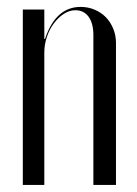

<svg xmlns="http://www.w3.org/2000/svg" viewBox="-20 -522 387 542"><path d="M107.1 -412.1H105.1V-442.1V-495H44.4V0H105.1V-373.8Q105.1 -396.5 112.4 -417.9Q119.6 -439.4 132.1 -456Q144.5 -472.6 160.2 -482.9Q175.9 -493.1 192.8 -493.1Q216.5 -493.1 230.1 -474.7Q243.6 -456.2 243.6 -422.6V0H307.4V-400.9Q307.4 -422.2 299.6 -441.1Q291.9 -460 278.6 -473.6Q265.2 -487.1 246.9 -494.8Q228.5 -502.5 207.6 -502.5Q172.4 -502.5 147.2 -479.9Q122 -457.2 107.1 -412.1Z"/></svg>

Font: Moniqa Black
Style: Regular
Weight: 900
Designer: Rajesh Rajput
Foundry: Rajesh Rajput
Version: Version 1.000